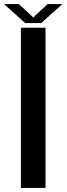

<svg xmlns="http://www.w3.org/2000/svg" viewBox="-41 -921 326 941"><path d="M61.5 0H182V-785H61.5ZM82.5 -808H161L264.5 -901H192.5L122 -835.5L51.5 -901H-21Z"/></svg>

Font: Anybody Thin Medium
Style: Regular
Weight: 500
Version: Version 1.113;gftools[0.9.25]